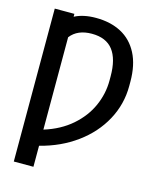

<svg xmlns="http://www.w3.org/2000/svg" viewBox="-132 -809 903 1099"><g transform="rotate(15 319.5 -259.0)"><path d="M172.9 -689.9Q224.1 -716.8 298.8 -716.8Q385.3 -716.8 449 -683.1Q512.7 -649.4 547.9 -581.5Q583 -513.7 583 -414.1V-389.6Q583 -280.8 531.5 -186Q480 -91.3 387.2 -23.7Q294.4 43.9 172.9 74.7V199.2H56.6V-707H172.9ZM465.8 -389.6V-415Q465.8 -518.1 425 -570.6Q384.3 -623 299.8 -623Q214.8 -623 172.9 -568.4V-21Q269 -50.8 335 -108.4Q400.9 -166 433.3 -239Q465.8 -312 465.8 -389.6Z"/></g></svg>

Font: Pretendard Medium
Style: Regular
Weight: 500
Designer: Base glyphs from Inter by Rasmus Andersson; Hangeul glyphs from Noto Sans CJK(Source Han Sans) by Jang Soo-young and Kan
Foundry: Kil Hyung-jin
Version: Version 1.309